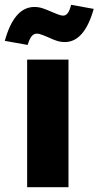

<svg xmlns="http://www.w3.org/2000/svg" viewBox="-59 -779 410 799"><path d="M226 -531H54V0H226ZM94 -639Q105 -639 120.5 -632.5Q136 -626 139 -625Q160 -615 176.5 -609.5Q193 -604 211 -604Q292 -604 331 -742L237 -759Q231 -735 223 -724.5Q215 -714 204 -714Q194 -714 178.5 -720.5Q163 -727 160 -728Q135 -739 118.5 -744.5Q102 -750 84 -750Q0 -750 -39 -609L56 -592Q64 -618 73 -628.5Q82 -639 94 -639Z"/></svg>

Font: Geom ExtraBold
Style: Bold
Weight: 800
Version: Version 1.102